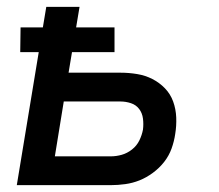

<svg xmlns="http://www.w3.org/2000/svg" viewBox="-20 -540 640 560"><path d="M29 0 93 -388H39L40 -460H105L115 -520H212L202 -460H314V-388H190L180 -328H331Q356 -328 380 -324Q404 -320 424.5 -309.5Q445 -299 461 -282.5Q477 -266 485 -244Q493 -222 494 -197.5Q495 -173 491 -149Q488 -128 480.5 -107Q473 -86 459 -68Q445 -50 426 -36Q407 -22 387 -14Q367 -6 345.5 -3Q324 0 303 0ZM303 -84Q319 -84 335 -88.5Q351 -93 365 -104Q379 -115 386.5 -130.5Q394 -146 397 -162Q399 -178 397 -194Q395 -210 386 -222Q377 -234 362 -239Q347 -244 331 -244H166L140 -84Z"/></svg>

Font: Iosevka Md Ex Obl
Style: Regular
Weight: 500
Width: 7
Italic angle: -9°
Monospace: yes
Designer: Belleve Invis
Foundry: Belleve Invis
Version: Version 32.5.0; ttfautohint (v1.8.4)